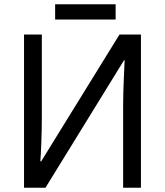

<svg xmlns="http://www.w3.org/2000/svg" viewBox="-20 -875 767 895"><path d="M519 -855H237V-784H519ZM92 -714V0H192L558 -594H561C560 -564 554 -461 554 -388V0H637V-714H537L172 -123H168C171 -154 175 -255 175 -322V-714Z"/></svg>

Font: Noto Sans Thai
Style: Regular
Weight: 400
Designer: Monotype Design Team
Foundry: Monotype Imaging Inc.
Version: Version 1.901